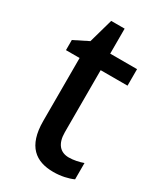

<svg xmlns="http://www.w3.org/2000/svg" viewBox="-172 -728 685 805"><g transform="rotate(30 170.5 -325.0)"><path d="M252 -75C210 -75 185 -103 185 -159V-459H315V-539H185V-660H120L87 -543L17 -508V-459H83V-154C83 -32 141 10 226 10C263 10 297 2 321 -9V-88C302 -81 276 -75 252 -75Z"/></g></svg>

Font: Noto Sans Myanmar UI SemiCondensed Medium
Style: Regular
Weight: 500
Width: 4
Designer: Monotype Design Team
Foundry: Monotype Imaging Inc.
Version: Version 2.103